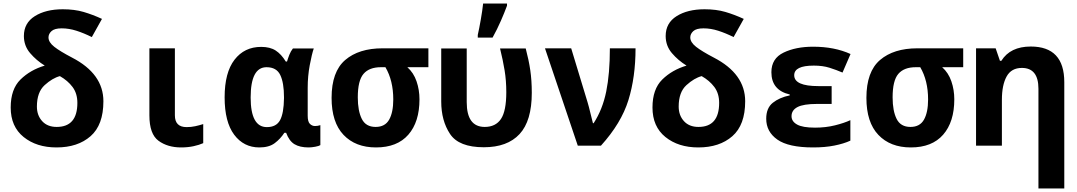

<svg xmlns="http://www.w3.org/2000/svg" viewBox="-20 -817 6040 1077"><path d="M560 -249Q560 -403 384 -494Q317 -529 284.5 -554.5Q252 -580 252 -607Q252 -627 269 -642.5Q286 -658 326 -658Q367 -658 409 -644.5Q451 -631 495 -609L552 -711Q500 -735 449 -750Q398 -765 332 -765Q237 -765 175.5 -726.5Q114 -688 114 -615Q114 -560 149 -519Q184 -478 231 -449Q150 -425 95 -371Q40 -317 40 -214Q40 -107 112.5 -48.5Q185 10 297 10Q416 10 488 -53Q560 -116 560 -249ZM187 -219Q187 -300 230.5 -339.5Q274 -379 316 -390Q360 -365 387 -329Q414 -293 414 -240Q414 -105 298 -105Q246 -105 216.5 -137.5Q187 -170 187 -219Z M1120 -14V-121Q1098 -114 1075 -109Q1052 -104 1027 -104Q961 -104 961 -170V-546H818V-170Q818 -65 869 -27.5Q920 10 996 10Q1034 10 1066 3Q1098 -4 1120 -14Z M1575 -72H1585Q1602 -26 1632 -8Q1662 10 1711 10Q1728 10 1749 6Q1770 2 1777 -3V-115Q1762 -110 1747 -110Q1731 -110 1718.5 -122Q1706 -134 1706 -168V-325Q1706 -390 1717.5 -451.5Q1729 -513 1740 -545H1623Q1611 -530 1603 -509.5Q1595 -489 1590 -472H1583Q1558 -513 1526.5 -533.5Q1495 -554 1445 -554Q1351 -554 1295.5 -482Q1240 -410 1240 -271Q1240 -133 1293.5 -61.5Q1347 10 1435 10Q1489 10 1521 -14Q1553 -38 1575 -72ZM1386 -270Q1386 -440 1475 -440Q1531 -440 1552 -396.5Q1573 -353 1573 -272V-266Q1572 -182 1551 -143Q1530 -104 1477 -104Q1386 -104 1386 -270Z M2333 -260Q2333 -313 2316.5 -361Q2300 -409 2265 -440H2383V-546H2126Q1993 -546 1916.5 -480.5Q1840 -415 1840 -268Q1840 -131 1907 -60.5Q1974 10 2089 10Q2208 10 2270.5 -61.5Q2333 -133 2333 -260ZM1987 -271Q1987 -365 2019 -402.5Q2051 -440 2117 -440H2142Q2186 -365 2186 -259Q2186 -187 2163 -146Q2140 -105 2087 -105Q2032 -105 2009.5 -150Q1987 -195 1987 -271Z M2743 -606Q2769 -653 2789.5 -700Q2810 -747 2824 -785V-797H2690Q2686 -759 2677 -707.5Q2668 -656 2660 -621V-606ZM2963 -296Q2963 -366 2954.5 -423.5Q2946 -481 2929 -545H2785Q2801 -480 2810.5 -422.5Q2820 -365 2820 -300Q2820 -194 2790 -149.5Q2760 -105 2699 -105Q2598 -105 2598 -244V-545H2455V-248Q2455 -140 2504.5 -65.5Q2554 9 2694 9Q2826 9 2894.5 -65Q2963 -139 2963 -296Z M3351 0Q3465 -126 3505 -255.5Q3545 -385 3545 -546H3401Q3401 -404 3380.5 -303.5Q3360 -203 3310 -126H3306Q3300 -148 3291.5 -184Q3283 -220 3276 -243L3184 -546H3037L3221 0Z M4160 -249Q4160 -403 3984 -494Q3917 -529 3884.5 -554.5Q3852 -580 3852 -607Q3852 -627 3869 -642.5Q3886 -658 3926 -658Q3967 -658 4009 -644.5Q4051 -631 4095 -609L4152 -711Q4100 -735 4049 -750Q3998 -765 3932 -765Q3837 -765 3775.5 -726.5Q3714 -688 3714 -615Q3714 -560 3749 -519Q3784 -478 3831 -449Q3750 -425 3695 -371Q3640 -317 3640 -214Q3640 -107 3712.5 -48.5Q3785 10 3897 10Q4016 10 4088 -53Q4160 -116 4160 -249ZM3787 -219Q3787 -300 3830.5 -339.5Q3874 -379 3916 -390Q3960 -365 3987 -329Q4014 -293 4014 -240Q4014 -105 3898 -105Q3846 -105 3816.5 -137.5Q3787 -170 3787 -219Z M4750 -28V-143Q4716 -127 4664 -114Q4612 -101 4552 -101Q4482 -101 4451 -118.5Q4420 -136 4420 -165Q4420 -199 4453.5 -216.5Q4487 -234 4563 -234H4645V-334H4571Q4435 -334 4435 -395Q4435 -449 4545 -449Q4595 -449 4633 -437Q4671 -425 4706 -410L4751 -514Q4661 -555 4541 -555Q4444 -555 4375.5 -522Q4307 -489 4307 -412Q4307 -311 4410 -287V-282Q4352 -270 4315 -240.5Q4278 -211 4278 -151Q4278 -78 4340.5 -34Q4403 10 4541 10Q4608 10 4660.5 -0.5Q4713 -11 4750 -28Z M5333 -260Q5333 -313 5316.5 -361Q5300 -409 5265 -440H5383V-546H5126Q4993 -546 4916.5 -480.5Q4840 -415 4840 -268Q4840 -131 4907 -60.5Q4974 10 5089 10Q5208 10 5270.5 -61.5Q5333 -133 5333 -260ZM4987 -271Q4987 -365 5019 -402.5Q5051 -440 5117 -440H5142Q5186 -365 5186 -259Q5186 -187 5163 -146Q5140 -105 5087 -105Q5032 -105 5009.5 -150Q4987 -195 4987 -271Z M5950 240V-356Q5950 -556 5762 -556Q5647 -556 5597 -476H5589L5565 -546H5455V0H5600V-257Q5600 -340 5626.5 -388Q5653 -436 5712 -436Q5805 -436 5805 -319V240Z"/></svg>

Font: Noto Sans Mono UI
Style: Bold
Weight: 700
Designer: Monotype Design team
Foundry: Monotype Imaging Inc.
Version: 1.000